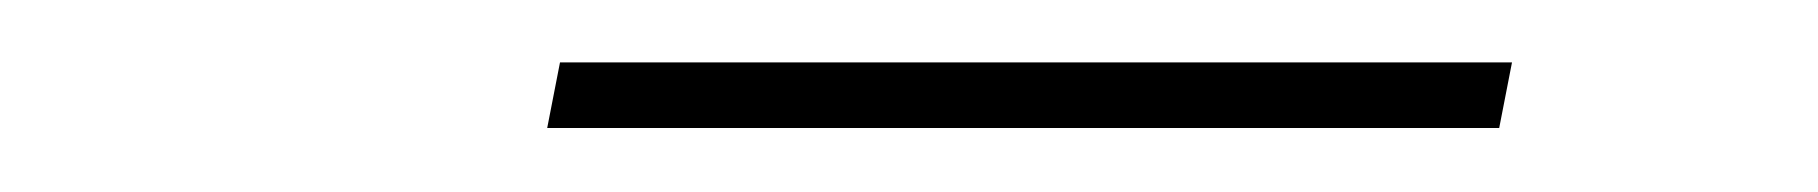

<svg xmlns="http://www.w3.org/2000/svg" viewBox="-20 -694 568 60"><path d="M151 -654H448.5L452.5 -674.5H155Z"/></svg>

Font: Anybody SemiExpanded ExtraLight
Style: Italic
Weight: 250
Width: 6
Italic angle: -10°
Version: Version 1.113;gftools[0.9.25]